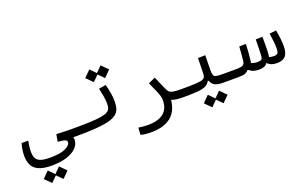

<svg xmlns="http://www.w3.org/2000/svg" viewBox="-101 -1089 3132 1954"><g transform="rotate(-20 1465.0 -112.0)"><path d="M247.6 198.7Q159.7 198.7 109.1 176Q58.6 153.3 37.4 111.3Q16.1 69.3 16.1 11.2Q16.1 -53.2 36.1 -122.6H107.9Q102.5 -89.4 98.6 -62Q94.7 -34.7 94.7 -5.9Q94.7 37.1 108.4 64.2Q122.1 91.3 157.5 104Q192.9 116.7 257.8 116.7Q371.6 116.7 427.2 89.8Q482.9 63 482.9 29.8Q482.9 11.2 464.1 3.7Q445.3 -3.9 385.7 -8.8L399.4 -86.9Q444.3 -84 496.3 -83Q548.3 -82 585.9 -82Q612.3 -82 623.3 -72Q634.3 -62 634.3 -43Q634.3 2.4 580.1 2.4Q565.4 2.4 551.3 1.5Q555.2 13.7 555.2 27.8Q555.2 75.2 519 114Q482.9 152.8 414.3 175.8Q345.7 198.7 247.6 198.7ZM312.5 366.7 251.5 305.7 190.4 366.7 123 299.3 190.4 231 251.5 292.5 312.5 231 379.9 299.3Z M580.1 2.4Q565.4 2.4 565.4 -43Q565.4 -64 571.8 -73Q578.1 -82 585.9 -82Q697.3 -82 771.2 -85.4Q845.2 -88.9 889.4 -96.9Q933.6 -105 955.6 -118.7Q977.5 -132.3 984.6 -152.3Q991.7 -172.4 991.7 -200.2Q991.7 -236.3 984.4 -280.8Q977.1 -325.2 966.3 -372.6L1042.5 -384.8Q1056.6 -333 1064.2 -285.2Q1071.8 -237.3 1071.8 -197.8Q1071.8 -153.3 1061.5 -120.1Q1051.3 -86.9 1022.7 -63.5Q994.1 -40 939.7 -25.4Q885.3 -10.7 797.4 -4.2Q709.5 2.4 580.1 2.4ZM1061.5 -453.1 1000.5 -514.2 939.5 -453.1 871.1 -522 939.5 -590.8 1000.5 -529.3 1061.5 -590.8 1129.9 -522Z M1616.2 -15.6Q1603.5 108.4 1525.6 167.2Q1447.8 226.1 1317.9 226.1Q1280.8 226.1 1253.9 222.9Q1227.1 219.7 1201.2 213.4L1206.5 136.2Q1233.9 140.1 1255.4 142.6Q1276.9 145 1309.6 145Q1419.4 145 1478 98.6Q1536.6 52.2 1536.6 -44.9Q1536.6 -78.1 1513.7 -133.1Q1490.7 -188 1462.4 -250L1537.1 -285.2Q1565.4 -223.1 1580.8 -184.6Q1596.2 -146 1611.3 -120.1Q1619.6 -106 1633.5 -97.7Q1647.5 -89.4 1676.3 -85.7Q1705.1 -82 1757.8 -82Q1776.4 -82 1784.7 -74Q1793 -65.9 1793 -44.4Q1793 -17.6 1781.2 -7.6Q1769.5 2.4 1752 2.4Q1700.2 2.4 1668.9 -1.7Q1637.7 -5.9 1616.2 -15.6Z M1752 2.4 1757.8 -82Q1846.7 -82 1898.4 -84.5Q1950.2 -86.9 1974.9 -94.2Q1999.5 -101.6 2007.1 -116.2Q2014.6 -130.9 2015.1 -155.8L2019 -321.3L2098.1 -323.2L2095.7 -160.6Q2095.7 -127 2101.3 -110.1Q2106.9 -93.3 2127 -87.6Q2147 -82 2190.4 -82H2343.8Q2378.9 -82 2378.9 -44.9Q2378.9 -17.1 2367.2 -7.3Q2355.5 2.4 2337.9 2.4H2179.2Q2113.3 2.4 2083.5 -14.6Q2053.7 -31.7 2042 -67.4H2031.7Q2017.1 -38.6 1987.8 -23.4Q1958.5 -8.3 1902.6 -2.9Q1846.7 2.4 1752 2.4ZM2106.9 199.7 2045.9 138.7 1984.9 199.7 1917.5 132.3 1984.9 64 2045.9 125.5 2106.9 64 2174.3 132.3Z M2338.4 2.4 2343.8 -82Q2397.9 -82 2418 -93.3Q2438 -104.5 2441.4 -134.8Q2445.3 -167.5 2448 -205.1Q2450.7 -242.7 2454.1 -288.6L2526.4 -289.6Q2523.9 -244.6 2521.2 -203.1Q2518.6 -161.6 2513.7 -120.1Q2511.7 -103 2508.8 -89.4Q2524.9 -82.5 2542.7 -79.1Q2560.5 -75.7 2576.7 -75.7Q2605.5 -75.7 2617.4 -84.7Q2629.4 -93.8 2631.3 -118.7Q2633.8 -150.4 2634.8 -199Q2635.7 -247.6 2636.2 -298.3L2709 -300.8Q2710 -251 2709.5 -200.4Q2709 -149.9 2705.6 -109.4Q2704.1 -96.2 2702.1 -83.5Q2724.6 -75.7 2752.9 -75.7Q2782.7 -75.7 2793.7 -88.9Q2804.7 -102.1 2804.7 -141.6Q2804.7 -179.2 2800.3 -218.5Q2795.9 -257.8 2789.1 -305.7L2861.8 -313.5Q2871.1 -263.7 2876 -220.5Q2880.9 -177.2 2880.9 -139.2Q2880.9 -65.4 2851.8 -31.5Q2822.8 2.4 2758.3 2.4Q2691.4 2.4 2660.6 -33.2H2651.9Q2641.1 -13.7 2617.7 -5.6Q2594.2 2.4 2566.9 2.4Q2533.7 2.4 2507.6 -5.4Q2481.4 -13.2 2458 -33.2H2447.8Q2437 -16.6 2413.8 -7.1Q2390.6 2.4 2338.4 2.4Z"/></g></svg>

Font: Cascadia Mono NF SemiLight
Style: Regular
Weight: 350
Monospace: yes
Designer: Aaron Bell
Foundry: Saja Typeworks
Version: Version 2404.023; ttfautohint (v1.8.4)